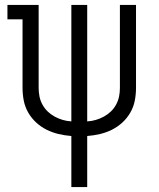

<svg xmlns="http://www.w3.org/2000/svg" viewBox="-20 -550 640 775"><path d="M268 205V-1Q242 -3 216.5 -9Q191 -15 168 -26.5Q145 -38 126 -55.5Q107 -73 94 -95.5Q81 -118 76 -143.5Q71 -169 71 -195V-472H10V-530H136V-195Q136 -177 139.5 -160Q143 -143 151.5 -127.5Q160 -112 172.5 -100Q185 -88 200.5 -79.5Q216 -71 233 -66Q250 -61 268 -60V-530H332V-60Q350 -61 367 -66Q384 -71 399.5 -79.5Q415 -88 427.5 -100Q440 -112 448.5 -127.5Q457 -143 460.5 -160Q464 -177 464 -195V-530H529V-195Q529 -169 524 -143.5Q519 -118 506 -95.5Q493 -73 474 -55.5Q455 -38 432 -26.5Q409 -15 383.5 -9Q358 -3 332 -1V205Z"/></svg>

Font: Iosevka Slab Light Extended
Style: Regular
Weight: 300
Width: 7
Monospace: yes
Designer: Belleve Invis
Foundry: Belleve Invis
Version: Version 11.1.0; ttfautohint (v1.8.3)